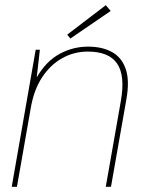

<svg xmlns="http://www.w3.org/2000/svg" viewBox="-20 -717 553 737"><path d="M25 0 117 -526H133L121 -420Q157 -482 208.5 -510Q260 -538 318 -538Q372 -538 409.5 -517.5Q447 -497 462.5 -452.5Q478 -408 465 -335L406 0H386L444 -330Q461 -427 429.5 -473Q398 -519 317 -519Q264 -519 218.5 -493.5Q173 -468 141.5 -420Q110 -372 98 -302L45 0ZM250 -569 238 -584 386 -697 405 -675Z"/></svg>

Font: DM Sans 9pt Thin
Style: Italic
Weight: 250
Italic angle: -10°
Version: Version 4.004;gftools[0.9.30]